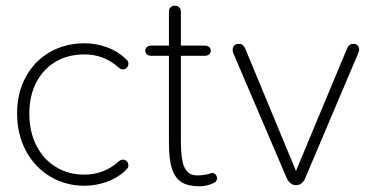

<svg xmlns="http://www.w3.org/2000/svg" viewBox="-20 -644 1311 674"><path d="M40 -246Q40 -318 70.5 -374Q101 -430 155 -461Q209 -492 277 -492Q318 -492 357 -477.5Q396 -463 425 -434Q433 -426 430 -415Q427 -404 416.5 -401Q406 -398 395 -408Q345 -453 276 -453Q219 -453 175.5 -427.5Q132 -402 107.5 -355Q83 -308 83 -245Q83 -182 107.5 -133.5Q132 -85 176 -58Q220 -31 276 -31Q308 -31 338 -41.5Q368 -52 395 -76Q406 -86 416.5 -83Q427 -80 430 -69Q433 -58 425 -50Q396 -21 357 -6.5Q318 8 277 8Q209 8 155 -25Q101 -58 70.5 -115.5Q40 -173 40 -246Z M573 -143V-448H512Q502 -448 496 -453Q490 -458 490 -466Q490 -474 496 -479Q502 -484 512 -484H573V-602Q573 -612 578.5 -618Q584 -624 594 -624Q604 -624 609.5 -618Q615 -612 615 -602V-484H698Q708 -484 714 -479Q720 -474 720 -466Q720 -458 714 -453Q708 -448 698 -448H615V-152Q615 -105 620.5 -78Q626 -51 641.5 -38Q657 -25 688 -29Q698 -31 708 -32Q715 -34 721 -36Q727 -38 733 -34.5Q739 -31 741 -24Q743 -18 740.5 -11.5Q738 -5 731 -2Q719 4 706 7Q693 10 681 10Q641 10 618 -4Q595 -18 584 -51Q573 -84 573 -143Z M986 -20 800 -455Q796 -464 797 -472.5Q798 -481 803.5 -485.5Q809 -490 819 -490Q827 -490 832 -486Q837 -482 841 -473L1031 -15H1007L1198 -473Q1202 -482 1207 -486Q1212 -490 1221 -490Q1230 -490 1235 -485Q1240 -480 1240.5 -472.5Q1241 -465 1237 -456L1052 -20Q1047 -7 1038.5 -0.5Q1030 6 1019 6Q998 6 986 -20Z"/></svg>

Font: SN Pro Thin
Style: Regular
Weight: 200
Designer: Tobias Whetton
Foundry: Supernotes
Version: Version 1.003;Glyphs 3.3 (3324)